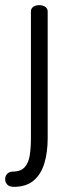

<svg xmlns="http://www.w3.org/2000/svg" viewBox="-57 -493 268 745"><path d="M-3 232Q-21 232 -29 223Q-37 214 -37 203Q-37 189 -28.5 181Q-20 173 -9 173Q23 173 38.5 156Q54 139 58.5 109.5Q63 80 63 43V-449Q63 -460 72 -466.5Q81 -473 95 -473Q109 -473 118.5 -466.5Q128 -460 128 -449V43Q128 98 115 141Q102 184 73 208Q44 232 -3 232Z"/></svg>

Font: Dosis
Style: Regular
Weight: 400
Designer: EdgarTolentino, PabloImpallari, IginoMarini
Foundry: EdgarTolentino, PabloImpallari, IginoMarini
Version: Version 3.001; ttfautohint (v1.8.2)